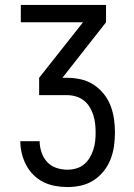

<svg xmlns="http://www.w3.org/2000/svg" viewBox="-20 -755 540 775"><path d="M252 0Q227 0 202.5 -4.5Q178 -9 155.5 -20Q133 -31 115 -49Q97 -67 85.5 -89Q74 -111 68 -135.5Q62 -160 62 -185H140Q140 -163 147.5 -140.5Q155 -118 170 -101.5Q185 -85 207 -77.5Q229 -70 252 -70Q270 -70 287.5 -75Q305 -80 318.5 -91Q332 -102 341.5 -117.5Q351 -133 356.5 -150Q362 -167 364 -184.5Q366 -202 366 -220Q366 -238 364 -256Q362 -274 356.5 -291Q351 -308 341.5 -323.5Q332 -339 317.5 -350Q303 -361 285.5 -366Q268 -371 250 -371H138V-441L315 -665H64V-735H408V-665L232 -441H250Q278 -441 305.5 -435Q333 -429 356.5 -414Q380 -399 398 -377Q416 -355 426 -329Q436 -303 440 -275.5Q444 -248 444 -220Q444 -192 440 -164.5Q436 -137 426 -111.5Q416 -86 398.5 -64Q381 -42 357.5 -27Q334 -12 307 -6Q280 0 252 0Z"/></svg>

Font: Iosevka Algr
Style: Regular
Weight: 400
Monospace: yes
Designer: Belleve Invis
Foundry: Belleve Invis
Version: Version 26.0.2; ttfautohint (v1.8.3)